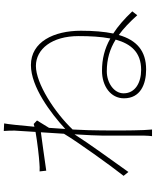

<svg xmlns="http://www.w3.org/2000/svg" viewBox="78 -896 843 1040"><g transform="rotate(-90 500.0 -375.5)"><path d="M313 -718 306 -605C250 -595 170 -586 136 -584C123 -583 108 -582 92 -583L96 -547C166 -558 264 -570 304 -576L296 -451C254 -380 124 -199 68 -128L89 -102C155 -195 242 -314 293 -394C289 -329 286 -271 286 -242C286 -148 286 -114 286 -18C286 -2 284 19 283 26H319C318 11 317 -2 316 -19C313 -104 314 -141 314 -242C314 -289 316 -345 319 -404C412 -502 569 -603 663 -603C755 -603 825 -516 825 -372C825 -310 822 -251 812 -200C757 -231 701 -245 637 -245C554 -245 488 -198 488 -126C488 -37 564 -6 644 -6C745 -6 803 -57 831 -154C867 -128 901 -95 938 -54L959 -81C917 -125 878 -159 839 -184C849 -233 854 -291 854 -359C854 -506 794 -630 668 -630C550 -630 408 -523 322 -444L328 -532L368 -597L349 -615L334 -611C341 -691 348 -755 352 -775L311 -777C313 -758 313 -735 313 -718ZM806 -171C783 -88 737 -33 642 -33C573 -33 515 -65 515 -128C515 -181 573 -219 634 -219C700 -219 754 -203 806 -171Z"/></g></svg>

Font: Harano Aji Gothic KR ExtraLight
Style: Regular
Weight: 250
Foundry: Masamichi Hosoda
Version: HaranoAjiGothicKR-ExtraLight version 20220220;ttx 4.29.1